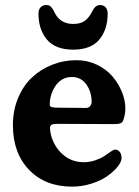

<svg xmlns="http://www.w3.org/2000/svg" viewBox="-20 -712 540 748"><path d="M265.1 -518.6Q195.8 -518.6 162.8 -557.9Q129.9 -597.2 129.9 -659.2Q129.9 -674.8 138.2 -683.6Q146.5 -692.4 160.2 -692.4Q170.9 -692.4 177.2 -686.8Q183.6 -681.2 189.9 -668.9Q211.4 -618.7 265.1 -618.7Q294.9 -618.7 311.5 -631.6Q328.1 -644.5 339.8 -668.9Q351.6 -692.4 369.6 -692.4Q383.3 -692.4 391.4 -683.6Q399.4 -674.8 399.4 -659.2Q399.4 -596.7 366.7 -557.6Q334 -518.6 265.1 -518.6ZM277.8 -477.5Q320.3 -477.5 357.2 -460Q394 -442.4 417.7 -414.8Q441.4 -387.2 454.8 -354.2Q468.3 -321.3 468.3 -290Q468.3 -264.6 459.5 -241.7Q456.1 -234.4 448.7 -231.4Q441.4 -228.5 423.3 -228.5L201.7 -229.5Q187 -229.5 180.9 -225.8Q174.8 -222.2 174.8 -213.4Q174.8 -199.7 179.2 -183.6Q191.9 -138.7 225.6 -109.4Q259.3 -80.1 306.6 -80.1Q330.1 -80.1 352.3 -87.9Q374.5 -95.7 387.5 -104.7Q400.4 -113.8 411.9 -121.6Q423.3 -129.4 428.7 -129.4Q439 -129.4 446.3 -120.4Q453.6 -111.3 453.6 -96.7Q453.6 -82 438.5 -63Q423.3 -43.9 398.7 -26.4Q374 -8.8 336.9 3.2Q299.8 15.1 260.7 15.1Q156.2 15.1 93.3 -50.3Q30.3 -115.7 30.3 -224.1Q30.3 -281.7 50.3 -329.8Q70.3 -377.9 104.2 -409.9Q138.2 -441.9 183.1 -459.7Q228 -477.5 277.8 -477.5ZM313 -291.5Q324.2 -291 330.6 -298.1Q336.9 -305.2 336.9 -314.9Q336.9 -354.5 316.2 -383.3Q295.4 -412.1 259.8 -412.1Q204.6 -412.1 180.7 -346.7Q173.8 -324.7 173.8 -305.2Q173.8 -296.9 181.4 -294.7Q189 -292.5 206.5 -292.5Z"/></svg>

Font: Cooper*
Style: Bold
Weight: 700
Designer: Owen Earl
Foundry: indestructible type*
Version: Version 0.001